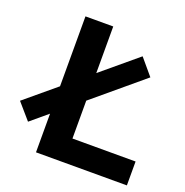

<svg xmlns="http://www.w3.org/2000/svg" viewBox="-147 -814 895 929"><g transform="rotate(20 300.5 -350.0)"><path d="M137 0H605V-123H280V-318L533 -530L463 -613L280 -460V-700H137V-340L-21 -208L50 -126L137 -199Z"/></g></svg>

Font: Vanilla Cream Black
Style: Regular
Weight: 900
Designer: Jeremy Tribby, Jinavaṁso
Foundry: Tribby Type
Version: Version 1.422;Glyphs 3.1.2 (3151)